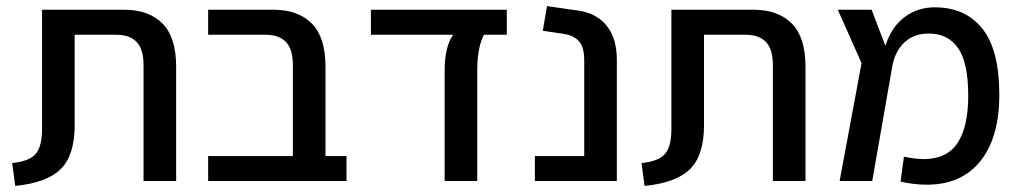

<svg xmlns="http://www.w3.org/2000/svg" viewBox="-20 -594 3344 630"><path d="M20 -59Q78 -65 98 -90Q118 -115 118 -171V-562H388Q468 -562 513 -517Q558 -472 558 -375V0H451V-380Q451 -433 428 -456.5Q405 -480 361 -480H225V-183Q225 -84 179 -39Q133 6 30 16Z M1117 -82V0H941H663V-82H941V-380Q941 -433 918 -456.5Q895 -480 851 -480H663V-562H878Q958 -562 1003 -517Q1048 -472 1048 -375V-82Z M1439 -363Q1439 -441 1467 -480H1197V-562H1643V-480H1568Q1546 -438 1546 -363V0H1439Z M1735 -82H1897V-396Q1897 -439 1880 -458.5Q1863 -478 1829 -483L1761 -493L1775 -574L1879 -559Q1939 -550 1971.5 -508.5Q2004 -467 2004 -398V0H1735Z M2085 -59Q2143 -65 2163 -90Q2183 -115 2183 -171V-562H2453Q2533 -562 2578 -517Q2623 -472 2623 -375V0H2516V-380Q2516 -433 2493 -456.5Q2470 -480 2426 -480H2290V-183Q2290 -84 2244 -39Q2198 6 2095 16Z M3021 12Q2979 12 2935 2L2946 -80Q2984 -72 3011 -72Q3087 -72 3122 -125Q3157 -178 3157 -280Q3157 -389 3123.5 -436.5Q3090 -484 3028 -484Q2980 -484 2949.5 -456.5Q2919 -429 2909 -383L2842 0H2735L2807 -387L2729 -562H2840L2885 -444Q2906 -507 2949 -538.5Q2992 -570 3047 -570Q3147 -570 3203 -500.5Q3259 -431 3259 -283Q3259 -143 3197 -65.5Q3135 12 3021 12Z"/></svg>

Font: Assistant SemiBold
Style: Regular
Weight: 600
Designer: Hebrew By Ben Nathan, Latin by Paul Hunt
Version: Version 2.001; ttfautohint (v1.6)